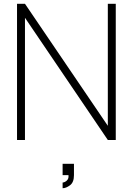

<svg xmlns="http://www.w3.org/2000/svg" viewBox="-20 -740 702 1015"><path d="M112 0H70V-720H112L550 -75V-720H592V0H550L112 -646ZM311 255V225Q316 225 324 221.2Q332 217.5 337.8 209Q343.5 200.5 342 186H311V126H371V186Q371 224 350 239.5Q329 255 311 255Z"/></svg>

Font: Manrope Variable Light
Style: Regular
Weight: 200
Designer: Mikhail Sharanda
Foundry: Mikhail Sharanda
Version: Version 4.505